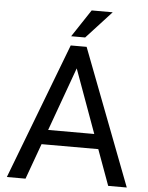

<svg xmlns="http://www.w3.org/2000/svg" viewBox="-60 -950 772 999"><g transform="rotate(5 326.5 -451.0)"><path d="M13.7 0ZM475.1 -186H178.7L111.3 0H13.7L285.2 -710.9H347.7H368.2L640.1 0H543ZM447.3 -262.7 326.7 -594.7 206.5 -262.7ZM487.8 -901.9 356.4 -758.8H283.2L377.9 -901.9Z"/></g></svg>

Font: Heebo
Style: Regular
Weight: 400
Designer: Oded Ezer
Foundry: Meir Sadan
Version: Version 2.001; ttfautohint (v1.5.14-ce02) -l 8 -r 50 -G 200 